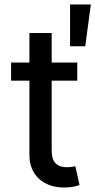

<svg xmlns="http://www.w3.org/2000/svg" viewBox="-20 -822 422 849"><path d="M29.1 -545.5V-465.2H321.7V-545.5ZM110.1 -136.7C109.4 -43.3 178.6 8.5 264.9 7.1C297.9 7.1 320 0.7 331.7 -3.6L313.2 -87C306.1 -85.6 293.7 -82.7 276.3 -82.7C252.5 -82.7 230.8 -88.4 218 -110.1C211.6 -121.1 208.5 -137.1 208.5 -158.7V-676.1H110.1ZM356.9 -617.5 381.7 -802.2H289.8V-617.5Z"/></svg>

Font: Inter 465
Style: Regular
Weight: 400
Designer: Rasmus Andersson
Foundry: rsms
Version: Version 3.019;Glyphs 3.1.2 (3151)